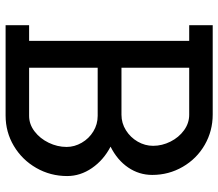

<svg xmlns="http://www.w3.org/2000/svg" viewBox="-67 -713 780 686"><g transform="rotate(90 323.0 -370.0)"><path d="M609 -220Q609 -160 580 -109.5Q551 -59 501.5 -29.5Q452 0 393 0H70V-84H126V-656H70V-740H389Q448 -740 497.5 -711.5Q547 -683 576 -633Q605 -583 605 -524Q605 -477 578.5 -438Q552 -399 504 -375Q552 -350 580.5 -308.5Q609 -267 609 -220ZM222 -656V-414H390Q420 -414 445.5 -430Q471 -446 486 -472Q501 -498 501 -527Q501 -559 486 -589Q471 -619 445.5 -637.5Q420 -656 390 -656ZM505 -218Q505 -246 490 -272Q475 -298 449.5 -313.5Q424 -329 394 -329H222V-84H394Q424 -84 449.5 -103.5Q475 -123 490 -154Q505 -185 505 -218Z"/></g></svg>

Font: Arvo
Style: Regular
Weight: 400
Designer: Anton Koovit (Cyrillic Expansion: Cyreal)
Foundry: Anton Koovit, Yassin Baggar
Version: Version 3.000